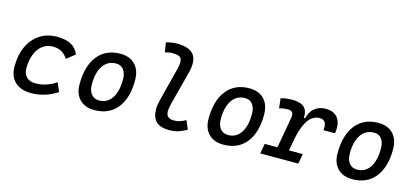

<svg xmlns="http://www.w3.org/2000/svg" viewBox="-62 -1209 3640 1685"><g transform="rotate(15 1758.0 -366.0)"><path d="M271.5 -83Q322.3 -83 370.8 -99.6Q419.4 -116.2 457 -143.1L492.2 -63Q444.3 -30.3 382.8 -10.3Q321.3 9.8 257.3 9.8Q161.1 9.8 108.4 -40Q55.7 -89.8 55.7 -180.2Q55.7 -285.2 92.3 -363Q128.9 -440.9 195.1 -484.1Q261.2 -527.3 350.1 -527.3Q430.2 -527.3 477.5 -502Q524.9 -476.6 549.3 -419.9L473.6 -359.9Q448.2 -398.9 415.5 -416.7Q382.8 -434.6 336.4 -434.6Q283.7 -434.6 243.9 -404.3Q204.1 -374 182.4 -319.3Q160.6 -264.6 160.2 -190.9Q160.6 -139.6 189.7 -111.3Q218.8 -83 271.5 -83Z M831.1 9.8Q744.6 9.8 696 -39.8Q647.5 -89.4 647.5 -177.7Q647.5 -342.8 721.2 -435.1Q794.9 -527.3 925.8 -527.3Q1012.2 -527.3 1060.8 -476.6Q1109.4 -425.8 1109.4 -335Q1109.4 -172.4 1035.9 -81.3Q962.4 9.8 831.1 9.8ZM849.1 -82.5Q922.4 -82.5 963.6 -143.8Q1004.9 -205.1 1004.9 -314Q1004.9 -370.6 980.5 -402.6Q956.1 -434.6 911.6 -434.6Q836.4 -434.6 794.2 -373.5Q752 -312.5 752 -203.6Q752 -146.5 777.6 -114.5Q803.2 -82.5 849.1 -82.5Z M1510.3 9.8Q1429.2 9.8 1390.9 -27.6Q1352.5 -64.9 1352.5 -143.6Q1352.5 -178.2 1366.7 -231.9L1442.4 -527.3Q1459.5 -593.8 1446 -622.3Q1432.6 -650.9 1367.2 -650.9Q1350.6 -650.9 1333.3 -648.2Q1315.9 -645.5 1298.8 -638.2L1283.7 -727.1Q1308.1 -733.9 1333 -738Q1357.9 -742.2 1382.8 -742.2Q1496.1 -742.2 1536.4 -688Q1576.7 -633.8 1547.4 -521.5L1471.7 -231.9Q1457 -176.8 1457 -147.9Q1457 -83 1529.3 -83Q1559.1 -83 1581.5 -90.3Q1604 -97.7 1635.3 -114.7L1668.9 -36.1Q1634.8 -16.6 1596.9 -3.4Q1559.1 9.8 1510.3 9.8Z M2002.9 9.8Q1916.5 9.8 1867.9 -39.8Q1819.3 -89.4 1819.3 -177.7Q1819.3 -342.8 1893.1 -435.1Q1966.8 -527.3 2097.7 -527.3Q2184.1 -527.3 2232.7 -476.6Q2281.2 -425.8 2281.2 -335Q2281.2 -172.4 2207.8 -81.3Q2134.3 9.8 2002.9 9.8ZM2021 -82.5Q2094.2 -82.5 2135.5 -143.8Q2176.8 -205.1 2176.8 -314Q2176.8 -370.6 2152.3 -402.6Q2127.9 -434.6 2083.5 -434.6Q2008.3 -434.6 1966.1 -373.5Q1923.8 -312.5 1923.8 -203.6Q1923.8 -146.5 1949.5 -114.5Q1975.1 -82.5 2021 -82.5Z M2336.4 0 2352.5 -90.8H2468.3L2517.1 -364.7Q2523.9 -402.3 2513.2 -419.2Q2502.4 -436 2472.7 -436Q2431.6 -436 2393.6 -424.8L2383.3 -513.7Q2426.3 -527.3 2488.3 -527.3Q2562 -527.3 2595.5 -496.8Q2628.9 -466.3 2626 -399.9H2636.7Q2650.9 -460.9 2691.9 -494.1Q2732.9 -527.3 2790.5 -527.3Q2868.7 -527.3 2903.6 -478.3Q2938.5 -429.2 2924.3 -340.3H2819.3Q2831.5 -434.6 2761.2 -434.6Q2724.6 -434.6 2693.4 -412.8Q2662.1 -391.1 2637 -340.8Q2611.8 -290.5 2593.8 -204.6L2573.2 -90.8H2698.2L2682.1 0Z M3174.8 9.8Q3088.4 9.8 3039.8 -39.8Q2991.2 -89.4 2991.2 -177.7Q2991.2 -342.8 3064.9 -435.1Q3138.7 -527.3 3269.5 -527.3Q3356 -527.3 3404.5 -476.6Q3453.1 -425.8 3453.1 -335Q3453.1 -172.4 3379.6 -81.3Q3306.2 9.8 3174.8 9.8ZM3192.9 -82.5Q3266.1 -82.5 3307.4 -143.8Q3348.6 -205.1 3348.6 -314Q3348.6 -370.6 3324.2 -402.6Q3299.8 -434.6 3255.4 -434.6Q3180.2 -434.6 3137.9 -373.5Q3095.7 -312.5 3095.7 -203.6Q3095.7 -146.5 3121.3 -114.5Q3147 -82.5 3192.9 -82.5Z"/></g></svg>

Font: Cascadia Mono
Style: Italic
Weight: 400
Italic angle: -10°
Monospace: yes
Designer: Aaron Bell
Foundry: Saja Typeworks
Version: Version 2404.023; ttfautohint (v1.8.4)